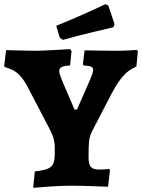

<svg xmlns="http://www.w3.org/2000/svg" viewBox="-26 -885 677 915"><path d="M140 -68Q182 -73 201.5 -81Q221 -89 228 -105.5Q235 -122 235 -156V-180Q235 -205 229 -226Q223 -247 207 -277L105 -472Q84 -512 61 -533Q38 -554 -2 -565L-6 -570L3 -646Q19 -646 61.5 -644.5Q104 -643 141 -643Q172 -643 231 -646.5Q290 -650 309 -651L315 -641L308 -573Q280 -572 268 -565.5Q256 -559 256 -545Q256 -532 281 -475Q306 -418 309 -410L329 -363H341L404 -507Q418 -539 418 -553Q418 -563 407.5 -567.5Q397 -572 372 -573L369 -579L377 -645Q416 -645 439 -644L520 -643Q551 -643 584 -644.5Q617 -646 627 -647L631 -640L624 -568Q588 -553 562 -524Q536 -495 507 -441L413 -260Q401 -236 398.5 -213Q396 -190 396 -136Q396 -103 406.5 -90Q417 -77 444 -77Q462 -77 475.5 -78Q489 -79 494 -80L498 -74L489 5Q468 4 413 2Q358 0 307 0Q270 0 210.5 4Q151 8 132 10ZM259 -705 242 -762Q314 -791 385 -823Q456 -855 476 -865L490 -859L520 -770L514 -755Q493 -750 420.5 -733Q348 -716 274 -695Z"/></svg>

Font: Alegreya SC ExtraBold
Style: Regular
Weight: 800
Designer: Juan Pablo del Peral
Foundry: Huerta Tipografica
Version: Version 2.007; ttfautohint (v1.6)